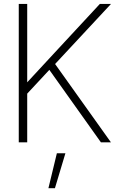

<svg xmlns="http://www.w3.org/2000/svg" viewBox="-20 -748 616 1009"><path d="M78.6 0H123V-255.9L239.3 -380.9L510.3 0H563L269.5 -411.6L563.5 -727.5H504.9L269 -473.1C217.8 -418.5 172.9 -369.1 123 -315.4V-727.5H78.6ZM234.4 241.2H268.6L323.7 57.6H278.8Z"/></svg>

Font: Raveo Display Display ExLight
Style: Regular
Weight: 200
Designer: Jakub Foglar, Rasmus Andersson (Inter)
Foundry: Jakubfoglar.com
Version: Version 1.100;Glyphs 3.2.3 (3260)